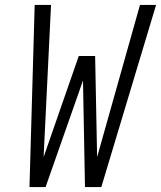

<svg xmlns="http://www.w3.org/2000/svg" viewBox="-20 -755 650 775"><path d="M99 0 120 -735H186L156 -121L298 -529H364L372 -121L545 -735H610L389 0H323L315 -430L164 0Z"/></svg>

Font: Iosevka SS04 Lt Ex Obl
Style: Regular
Weight: 300
Width: 7
Italic angle: -9°
Monospace: yes
Designer: Belleve Invis
Foundry: Belleve Invis
Version: Version 19.0.0; ttfautohint (v1.8.4)